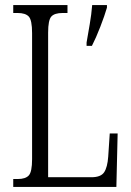

<svg xmlns="http://www.w3.org/2000/svg" viewBox="-20 -734 515 754"><path d="M32 0V-31H50Q80 -31 93 -45Q106 -59 106 -109V-604Q106 -655 93 -669Q80 -683 49 -683H32V-714H245V-683H226Q194 -683 181.5 -669Q169 -655 169 -606V-38H339Q376 -38 389 -57.5Q402 -77 405 -119L411 -210H442L437 0ZM320 -567Q326 -602 332.5 -639.5Q339 -677 342 -714H400V-704Q391 -673 374 -629Q357 -585 341 -554H320Z"/></svg>

Font: Noto Serif Ethiopic ExtraCondensed Light
Style: Regular
Weight: 300
Width: 2
Designer: Monotype Design Team
Foundry: Monotype Imaging Inc.
Version: Version 2.102; ttfautohint (v1.8.4.7-5d5b)